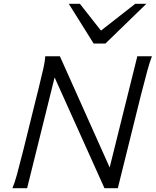

<svg xmlns="http://www.w3.org/2000/svg" viewBox="-20 -993 822 1013"><path d="M268.1 -584.5 123 0H45.4Q56.6 -25.4 69.1 -70.6Q81.5 -115.7 104.5 -207L174.3 -489.3Q177.2 -502 179.2 -507.8Q200.2 -592.8 209 -632.6Q217.8 -672.4 218.8 -696.3H295.9L558.6 -109.4L704.6 -696.3H781.7Q771 -669.4 757.3 -619.9Q743.7 -570.3 723.1 -489.3L601.6 0H531.2ZM752.4 -973.1 536.1 -763.2H474.1L342.8 -973.1H401.4L512.7 -831.5L693.8 -973.1Z"/></svg>

Font: Lesson One Light
Style: Italic
Weight: 300
Italic angle: -14°
Designer: But Ko, Victor Gaultney, Annie Olsen, Julie Remington, Don Collingsworth, Eric Hays, Becca Hirsbrunner
Version: Version 1.100